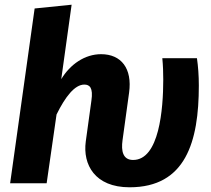

<svg xmlns="http://www.w3.org/2000/svg" viewBox="-20 -778 894 815"><path d="M530 17C768 17 824 -176 824 -415C824 -458 821 -496 816 -531H669C672 -500 673 -470 673 -440C673 -315 656 -99 545 -99C501 -99 494 -138 500 -182L528 -385C542 -487 495 -548 409 -548C340 -548 278 -505 240 -442L284 -758L127 -742L23 0H178L220 -292C257 -367 297 -419 338 -419C361 -419 376 -405 368 -351L344 -177C331 -80 382 17 530 17Z"/></svg>

Font: Fira Sans
Style: Bold Italic
Weight: 700
Italic angle: -8°
Designer: bBox Type GmbH & Carrois Corporate GbR & Edenspiekermann AG
Foundry: bBox Type GmbH & Carrois Corporate GbR & Edenspiekermann AG
Version: Version 4.301;PS 004.301;hotconv 1.0.88;makeotf.lib2.5.64775